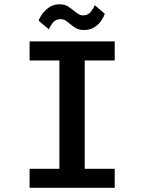

<svg xmlns="http://www.w3.org/2000/svg" viewBox="-20 -898 690 918"><path d="M121.5 0V-91H264V-609H121.5V-700H528.5V-609H385V-91H528.5V0ZM381 -754.5Q357.5 -754.5 342 -764Q326.5 -773.5 314.5 -784Q304 -793 293.5 -799.8Q283 -806.5 270 -806.5Q245.5 -806.5 232 -788.8Q218.5 -771 214 -757.5L165 -799Q167.5 -810 180.2 -828.8Q193 -847.5 214.5 -862.5Q236 -877.5 264.5 -877.5Q288 -877.5 303.5 -868Q319 -858.5 331.5 -848Q343 -838.5 353.8 -831.5Q364.5 -824.5 378 -824.5Q401 -824.5 414.8 -842.5Q428.5 -860.5 433 -873.5L481 -832Q477.5 -820 465.8 -801.5Q454 -783 433 -768.8Q412 -754.5 381 -754.5Z"/></svg>

Font: Trispace Medium
Style: Regular
Weight: 500
Designer: Tyler Finck
Foundry: Etcetera Type Company
Version: Version 1.210; ttfautohint (v1.8.3)